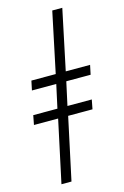

<svg xmlns="http://www.w3.org/2000/svg" viewBox="-146 -824 729 1128"><g transform="rotate(-15 218.0 -260.0)"><path d="M162 -138H15L26 -195H173L204 -337H56L68 -394H216L293 -760H354L277 -394H425L413 -337H265L234 -195H382L371 -138H223L142 240H81Z"/></g></svg>

Font: Noto Serif Cond
Style: Italic
Weight: 400
Width: 3
Italic angle: -12°
Designer: Monotype Design Team
Foundry: Monotype Imaging Inc.
Version: Version 1.001